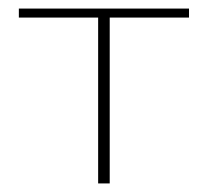

<svg xmlns="http://www.w3.org/2000/svg" viewBox="-20 -428 485 448"><path d="M421 -387H236V0H209V-387H24V-408H421Z"/></svg>

Font: Ysabeau Extralight
Style: Regular
Weight: 200
Designer: Christian Thalmann (Catharsis Fonts)
Version: Version 0.003